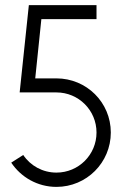

<svg xmlns="http://www.w3.org/2000/svg" viewBox="-20 -720 478 752"><path d="M24 -83C62 -26 127 12 201 12C319 12 414 -83 414 -201C414 -319 319 -413 201 -413H118L142 -645H358V-700H93L57 -358H201C288 -358 358 -288 358 -201C358 -114 288 -44 201 -44C147 -44 99 -71 71 -113Z"/></svg>

Font: Advent Pro
Style: Regular
Weight: 400
Designer: Andreas Kalpakidis
Foundry: Andreas Kalpakidis
Version: Version 2.002 2008